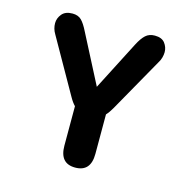

<svg xmlns="http://www.w3.org/2000/svg" viewBox="-96 -720 811 823"><g transform="rotate(15 309.5 -308.5)"><path d="M308 9.5Q239.5 9.5 239.5 -69.5V-244.5Q227 -257 214.5 -279.5L78 -520.5Q65 -542 65 -566.5Q65 -588.5 80.2 -607Q95.5 -625.5 127 -625.5Q152.5 -625.5 167 -611Q181.5 -596.5 197 -565L308.5 -349L420 -566Q436 -597 451.8 -611.2Q467.5 -625.5 492.5 -625.5Q523.5 -625.5 537.2 -607.5Q551 -589.5 551 -567.5Q551 -556 547.5 -543.2Q544 -530.5 537.5 -520.5L401.5 -279.5Q395.5 -269 389.5 -260.5Q383.5 -252 377 -245V-69.5Q377 9.5 308 9.5Z"/></g></svg>

Font: Sono ExtraLight Monospace SemiBold
Style: Regular
Weight: 600
Version: Version 2.112